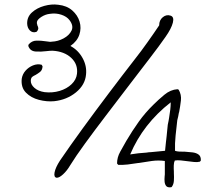

<svg xmlns="http://www.w3.org/2000/svg" viewBox="-20 -817 957 848"><path d="M736 10Q720 12 714 4.5Q708 -3 707 -14.5Q706 -26 707 -35V-36Q708 -40 708 -47V-106Q680 -110 650.5 -106Q621 -102 592 -97H590Q566 -93 544 -90.5Q522 -88 502 -89L497 -95Q497 -122 511 -147Q525 -172 538 -195Q564 -239 592.5 -279Q621 -319 659 -356Q679 -376 706 -398.5Q733 -421 764 -423L769 -421Q782 -399 779 -373Q776 -347 771 -321Q770 -319 770 -319Q769 -311 767 -302.5Q765 -294 763 -286Q759 -252 755.5 -218Q752 -184 753 -151Q761 -148 772 -147.5Q783 -147 796 -147H797Q813 -146 830 -144Q847 -142 857.5 -134Q868 -126 867 -108L863 -103Q852 -100 837.5 -101.5Q823 -103 808 -105Q793 -107 778.5 -108.5Q764 -110 752 -108Q748 -100 747.5 -86.5Q747 -73 748 -58V-57Q748 -55 748 -52Q749 -35 748 -19Q747 -3 739 8ZM219 -370Q187 -367 152 -376Q117 -385 94.5 -408Q72 -431 76 -469Q79 -489 92.5 -504.5Q106 -520 125.5 -528Q145 -536 164 -531L168 -524Q167 -507 156.5 -499Q146 -491 137 -486Q128 -482 122.5 -477.5Q117 -473 116 -462Q115 -444 132 -429Q149 -414 177 -410Q212 -406 243.5 -415.5Q275 -425 296 -445Q317 -465 320 -491Q325 -533 294.5 -561.5Q264 -590 212 -593Q206 -593 199 -592.5Q192 -592 184 -591Q162 -588 137.5 -589.5Q113 -591 105 -614L106 -620Q120 -637 140.5 -637.5Q161 -638 179 -635Q181 -635 183 -634.5Q185 -634 187 -634Q193 -633 199 -632.5Q205 -632 209 -633Q236 -634 261 -647.5Q286 -661 296 -682Q306 -703 287 -728Q275 -744 251 -752Q227 -760 201 -756Q181 -754 163 -742.5Q145 -731 143 -720Q142 -714 145 -706Q145 -706 145 -705Q148 -700 149 -693.5Q150 -687 143 -678L140 -676Q124 -671 112.5 -682Q101 -693 100 -712Q99 -742 121 -762Q143 -782 175.5 -791Q208 -800 237 -796Q275 -792 299 -771Q323 -750 331.5 -721.5Q340 -693 330.5 -664Q321 -635 291 -614Q325 -596 344.5 -561Q364 -526 360 -488Q356 -442 315.5 -409Q275 -376 219 -370ZM230 -32Q217 -34 221 -55.5Q225 -77 245 -108Q290 -174 345 -249.5Q400 -325 460 -404.5Q520 -484 579 -560Q602 -589 631.5 -630.5Q661 -672 683 -705Q683 -728 699 -741Q715 -754 733 -748Q750 -743 743.5 -717Q737 -691 711 -654Q684 -615 640.5 -558.5Q597 -502 547 -436.5Q497 -371 447 -305.5Q397 -240 355.5 -183Q314 -126 290 -87Q276 -63 258.5 -47Q241 -31 230 -32ZM555 -135Q573 -138 591 -140Q609 -142 627 -143Q632 -144 637 -144.5Q642 -145 646 -145L709 -151Q710 -161 711 -170.5Q712 -180 713 -190Q714 -196 714.5 -202.5Q715 -209 716 -216Q717 -229 718.5 -241.5Q720 -254 721 -266Q723 -275 724.5 -283Q726 -291 727 -298Q730 -316 732 -332.5Q734 -349 734 -365Q612 -270 555 -135Z"/></svg>

Font: Yuji Hentaigana Akebono
Style: Regular
Weight: 400
Designer: Kataoka Yuji
Foundry: Kinuta Font Factory
Version: Version 3.002